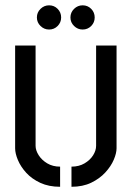

<svg xmlns="http://www.w3.org/2000/svg" viewBox="-20 -711 505 736"><path d="M296.8 -597.8Q277.8 -597.8 263.9 -611.4Q250 -625 250 -644Q250 -663.4 263.9 -677Q277.8 -690.6 296.8 -690.6Q316.2 -690.6 329.6 -677Q343 -663.4 343 -644Q343 -625 329.6 -611.4Q316.2 -597.8 296.8 -597.8ZM168.2 -597.8Q149.2 -597.8 135.3 -611.4Q121.4 -625 121.4 -644Q121.4 -663.4 135.3 -677Q149.2 -690.6 168.2 -690.6Q187.6 -690.6 201 -677Q214.4 -663.4 214.4 -644Q214.4 -625 201 -611.4Q187.6 -597.8 168.2 -597.8ZM254 5V-72.2Q282.8 -72.2 304.1 -84.8Q325.4 -97.4 336.9 -115.7Q348.4 -134.1 348.4 -152V-536.4H426.8V-142.7Q426.8 -123.9 416.2 -98.9Q405.6 -73.8 383.8 -50Q362 -26.2 329.6 -10.6Q297.2 5 254 5ZM210.4 5Q167.2 5 134.5 -10.1Q101.8 -25.3 80.5 -48.7Q59.2 -72.2 48.6 -97.6Q38 -122.9 38 -142.6V-536.4H116.4V-152Q116.4 -134.8 128.2 -116.1Q140 -97.4 161.1 -84.8Q182.2 -72.2 210.4 -72.2Z"/></svg>

Font: Stick No Bills ExtraLight
Style: Regular
Weight: 200
Designer: Kosala Senevirathne, Siva Puranthara, Lasantha Premarathna, Tharique Azeez
Foundry: mooniak
Version: Version 2.000